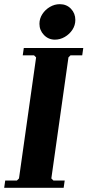

<svg xmlns="http://www.w3.org/2000/svg" viewBox="-23 -900 419 920"><path d="M315 -635 305 -625 223 -45 233 -35H287L282 0H-3L2 -35H58L68 -45L150 -625L140 -635H86L91 -670H376L371 -635ZM240 -710Q209 -710 187.5 -732.5Q166 -755 166 -786Q166 -811 180 -832.5Q194 -854 216.4 -867Q238.8 -880 263.5 -880Q296 -880 317 -858Q338 -836 338 -804.3Q338 -779 324 -757.5Q310 -736.1 287.4 -723Q264.9 -710 240 -710Z"/></svg>

Font: Brygada 1918
Style: Italic
Weight: 400
Italic angle: -8°
Designer: Mateusz Machalski | Borys Kosmynka | Przemek Hoffer
Foundry: NIEPODLEGLA 2018
Version: Version 3.006